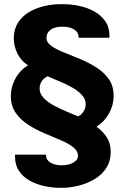

<svg xmlns="http://www.w3.org/2000/svg" viewBox="-20 -716 598 921"><path d="M270 185Q231 185 192.5 176.5Q154 168 122.5 150.5Q91 133 71.5 104.5Q52 76 52 34Q52 32 52 29.5Q52 27 52 26H201V31Q201 41 206.5 49.5Q212 58 222 64Q232 70 245.5 73.5Q259 77 275 77Q289 77 302.5 74.5Q316 72 328 66Q340 60 347 51.5Q354 43 354 32Q354 8 331 -10Q308 -28 271.5 -43.5Q235 -59 193.5 -76.5Q152 -94 115.5 -117.5Q79 -141 55.5 -174.5Q32 -208 32 -256Q32 -299 54 -339.5Q76 -380 115 -403Q82 -422 64 -458.5Q46 -495 46 -531Q46 -575 66 -606.5Q86 -638 118.5 -657.5Q151 -677 191 -686.5Q231 -696 271 -696H281Q319 -696 358.5 -688Q398 -680 431 -662Q464 -644 484.5 -615Q505 -586 505 -545Q505 -543 505 -539.5Q505 -536 505 -535H357V-540Q357 -550 351.5 -559Q346 -568 336 -574.5Q326 -581 312 -584.5Q298 -588 280 -588Q261 -588 247 -584.5Q233 -581 223 -573.5Q213 -566 208 -556.5Q203 -547 203 -535Q203 -512 226.5 -495.5Q250 -479 286.5 -464.5Q323 -450 364 -433Q405 -416 441.5 -393Q478 -370 501.5 -337Q525 -304 525 -255Q525 -212 503 -172Q481 -132 443 -108Q472 -88 491.5 -58.5Q511 -29 511 13Q511 57 490 89.5Q469 122 434 143Q399 164 357.5 174.5Q316 185 275 185ZM354 -158Q365 -162 373 -171Q381 -180 386 -191Q391 -202 391 -216Q391 -242 371 -262.5Q351 -283 321.5 -299Q292 -315 261 -327.5Q230 -340 208 -350Q198 -345 189 -337Q180 -329 175 -317Q170 -305 170 -292Q170 -266 190 -245.5Q210 -225 240 -209Q270 -193 300.5 -180.5Q331 -168 354 -158Z"/></svg>

Font: Chivo Medium ExtraBold
Style: Regular
Weight: 800
Version: Version 2.002